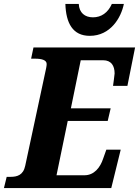

<svg xmlns="http://www.w3.org/2000/svg" viewBox="-37 -955 706 975"><path d="M419 -773C524 -773 578 -865 592 -935H531C511 -890 477 -867 435 -867C394 -867 365 -890 363 -935H295C298 -838 332 -773 419 -773ZM-17 0H528L576 -195H503L487 -150C472 -104 441 -65 392 -65H250L307 -341H510L525 -405H323L373 -649H487C528 -649 545 -621 545 -582C545 -575 538 -527 537 -519H610L649 -714H133L121 -657H142C175 -657 200 -650 200 -630C200 -619 196 -602 192 -584L91 -113C81 -65 49 -57 17 -57H-3Z"/></svg>

Font: Noto Serif SemiCondensed Extra
Style: Italic
Weight: 800
Width: 4
Italic angle: -12°
Designer: Monotype Design Team
Foundry: Monotype Imaging Inc.
Version: Version 1.901